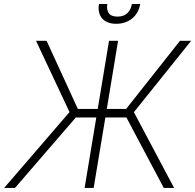

<svg xmlns="http://www.w3.org/2000/svg" viewBox="-57 -929 964 949"><path d="M286.6 -375 121.1 -727.3H173.3L327.8 -390.6H426.1L481.9 -727.3H526.6L470.9 -390.6H566.4L832.7 -727.3H887.8L604.8 -374.6L803.6 0H752.5L567.8 -348.4H463.8L405.9 0H361.2L419 -348.4H317.8L17 0H-36.6ZM432.2 -909.1H473.4Q468.8 -881 480.6 -864Q492.5 -846.9 523.4 -846.9Q554.7 -846.9 572.4 -864Q590.2 -881 594.8 -909.1H636Q632.1 -886.4 621.6 -868.1Q611.2 -849.8 595.7 -837.4Q580.3 -824.9 560.4 -818.2Q540.5 -811.4 517.4 -811.4Q493.6 -811.4 476 -818.5Q458.5 -825.6 447.4 -838.4Q436.4 -851.2 432.5 -869.3Q428.6 -887.4 432.2 -909.1Z"/></svg>

Font: Inter P Extra Light
Style: Italic
Weight: 200
Italic angle: 9.39999°
Designer: Rasmus Andersson
Foundry: rsms
Version: Version 3.018;git-588b23468